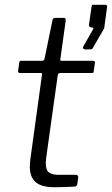

<svg xmlns="http://www.w3.org/2000/svg" viewBox="-20 -785 469 805"><path d="M208 0Q155 0 130 -21Q105 -42 105 -87Q105 -96 106 -105Q107 -114 108 -123L156 -471Q157 -476 155.5 -477.5Q154 -479 149 -479H63Q55 -479 56 -489L61 -524Q62 -528 63.5 -529Q65 -530 69 -530H157Q161 -530 164 -533Q167 -536 167 -540L200 -700Q201 -710 212 -710H247Q253 -710 254.5 -706.5Q256 -703 255 -695L233 -537Q232 -533 233.5 -531.5Q235 -530 239 -530H369Q374 -530 376.5 -528Q379 -526 378 -522L373 -486Q372 -481 371 -480Q370 -479 364 -479H233Q224 -479 222 -469L175 -133Q174 -124 173 -117Q172 -110 172 -102Q172 -71 186 -61.5Q200 -52 226 -52H299Q303 -52 306 -48.5Q309 -45 308 -41L304 -13Q303 -6 296 -3Q286 -2 269 -1.5Q252 -1 235 -0.5Q218 0 208 0ZM335 -578Q331 -578 329 -582Q327 -586 328 -588L369 -660Q371 -665 372 -666.5Q373 -668 369 -669L363 -670Q358 -671 355 -673.5Q352 -676 353 -681L364 -758Q365 -763 366 -764Q367 -765 371 -765H422Q425 -765 427.5 -762.5Q430 -760 429 -756L417 -668Q416 -667 415.5 -665.5Q415 -664 415 -663L370 -585Q368 -580 364.5 -579Q361 -578 354 -578Z"/></svg>

Font: Libre Franklin Thin Light
Style: Italic
Weight: 300
Italic angle: -8°
Version: Version 3.000